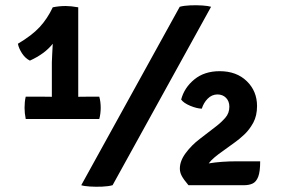

<svg xmlns="http://www.w3.org/2000/svg" viewBox="-20 -709 1076 735"><path d="M130 -339Q139.5 -339 155 -338.8Q170.5 -338.5 178.5 -338.5V-470Q178.5 -481.5 179.8 -501.2Q181 -521 182 -541.5Q166 -521.5 144.5 -505.8Q123 -490 94.5 -477Q77 -485.5 64.5 -504.5Q52 -523.5 48.5 -541.5Q102.5 -573.5 132 -605.5Q161.5 -637.5 182 -681Q206.5 -686 231.5 -686Q251.5 -686 279.5 -681V-338.5Q288 -338.5 305.2 -338.8Q322.5 -339 331 -339H360Q365.5 -320 365.5 -296Q365.5 -286.5 364.2 -275.2Q363 -264 360 -253.5H78.5Q74 -276 74 -296Q74 -306 75 -317.5Q76 -329 78.5 -339ZM668 -683Q684 -687.5 708.2 -688.5Q732.5 -689.5 755 -688Q777.5 -686.5 788 -683L411 0Q395 4.5 370.8 5.5Q346.5 6.5 323.8 5Q301 3.5 291 0ZM976 -91.5Q976 -52 968.5 -32.5Q961 -13 947.2 -6.5Q933.5 0 914.5 0H701.5Q682.5 -22.5 675.5 -36Q668.5 -49.5 668.5 -63.5Q668.5 -93 691 -123.2Q713.5 -153.5 744.5 -177L807.5 -225.5Q826.5 -240 842.2 -257.8Q858 -275.5 858 -300.5Q858 -321.5 845.2 -334.5Q832.5 -347.5 812 -347.5Q790.5 -347 775 -331.2Q759.5 -315.5 752.5 -293Q733.5 -293.5 708.2 -304Q683 -314.5 673.5 -328Q685.5 -373.5 724 -405Q762.5 -436.5 821 -436.5Q885.5 -436.5 924.8 -398.2Q964 -360 964 -303Q964 -266 949.5 -239.2Q935 -212.5 915.2 -194Q895.5 -175.5 879 -164L835.5 -132.5Q816 -119 801.5 -106.8Q787 -94.5 779 -83.5Q826.5 -91.5 888 -91.5Z"/></svg>

Font: Signika Negative SemiBold
Style: Regular
Weight: 600
Designer: Anna Giedryś
Foundry: Anna Giedryś
Version: Version 2.000; ttfautohint (v1.8.3) -l 8 -r 50 -G 200 -x 9 -